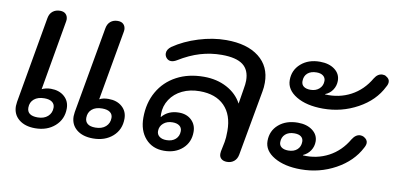

<svg xmlns="http://www.w3.org/2000/svg" viewBox="-61 -762 1958 950"><g transform="rotate(10 918.0 -287.0)"><path d="M40 -82Q40 -89 42 -103L118 -537Q122 -560 137 -572Q152 -584 174 -584Q193 -584 203 -573.5Q213 -563 213 -546L212 -537L151 -186Q158 -190 170.5 -193Q183 -196 196 -196Q238 -196 264 -173Q290 -150 290 -113Q290 -59 251 -24.5Q212 10 152 10Q101 10 70.5 -15Q40 -40 40 -82ZM330 -82Q330 -89 332 -103L409 -537Q413 -560 427.5 -572Q442 -584 464 -584Q483 -584 493 -573.5Q503 -563 503 -546L502 -537L440 -186Q457 -196 486 -196Q528 -196 554 -173Q580 -150 580 -113Q580 -58 541.5 -24Q503 10 443 10Q391 10 360.5 -15Q330 -40 330 -82ZM225 -106Q225 -124 211.5 -134Q198 -144 173 -144Q140 -144 121 -128Q102 -112 102 -85Q102 -45 155 -45Q187 -45 206 -62Q225 -79 225 -106ZM516 -106Q516 -124 502.5 -134Q489 -144 463 -144Q430 -144 411.5 -128Q393 -112 393 -85Q393 -66 406 -55.5Q419 -45 445 -45Q478 -45 497 -62Q516 -79 516 -106Z M671 -135Q671 -209 703.5 -266Q736 -323 795 -354.5Q854 -386 932 -386Q997 -386 1047.5 -359Q1098 -332 1123 -285L1135 -359Q1140 -386 1140 -403Q1140 -457 1106 -482.5Q1072 -508 1000 -508Q945 -508 892.5 -492.5Q840 -477 785 -443Q770 -434 757 -434Q744 -434 734.5 -444Q725 -454 725 -468Q725 -487 746 -503Q800 -540 871 -562Q942 -584 1009 -584Q1114 -584 1173.5 -537.5Q1233 -491 1233 -409Q1233 -385 1229 -365L1170 -37Q1166 -15 1151.5 -3Q1137 9 1116 9Q1098 9 1087.5 0Q1077 -9 1077 -25Q1077 -33 1078 -37L1088 -86Q1092 -106 1092 -142Q1092 -223 1048 -267.5Q1004 -312 924 -312Q875 -312 836.5 -293.5Q798 -275 776 -241.5Q754 -208 754 -167Q754 -157 755 -153H756Q787 -190 841 -190Q880 -190 904 -167Q928 -144 928 -108Q928 -56 892 -23.5Q856 9 799 9Q741 9 706 -30.5Q671 -70 671 -135ZM865 -101Q865 -118 852.5 -127.5Q840 -137 818 -137Q790 -137 772 -121.5Q754 -106 754 -82Q754 -65 767 -55Q780 -45 802 -45Q831 -45 848 -60.5Q865 -76 865 -101Z M1352 -444Q1352 -494 1389 -526.5Q1426 -559 1484 -559Q1530 -559 1558.5 -537.5Q1587 -516 1587 -481Q1587 -456 1573.5 -435.5Q1560 -415 1537 -406L1536 -404Q1607 -400 1665.5 -431Q1724 -462 1760 -524Q1776 -550 1800 -550Q1812 -550 1818 -545Q1836 -535 1836 -519Q1836 -507 1828 -494Q1792 -421 1711.5 -377Q1631 -333 1538 -333Q1455 -333 1403.5 -364Q1352 -395 1352 -444ZM1522 -469Q1522 -485 1510 -494.5Q1498 -504 1477 -504Q1448 -504 1431.5 -489.5Q1415 -475 1415 -449Q1415 -432 1427 -423Q1439 -414 1461 -414Q1488 -414 1505 -429.5Q1522 -445 1522 -469ZM1296 -128Q1296 -179 1333 -211Q1370 -243 1429 -243Q1474 -243 1502.5 -221.5Q1531 -200 1531 -166Q1531 -141 1517.5 -120.5Q1504 -100 1481 -90V-88Q1551 -84 1609.5 -115Q1668 -146 1704 -208Q1721 -235 1744 -235Q1753 -235 1761 -231Q1781 -220 1781 -203Q1781 -192 1773 -178Q1736 -106 1656 -62Q1576 -18 1482 -18Q1400 -18 1348 -48.5Q1296 -79 1296 -128ZM1466 -154Q1466 -170 1454.5 -179Q1443 -188 1421 -188Q1392 -188 1375.5 -173Q1359 -158 1359 -133Q1359 -117 1371 -108Q1383 -99 1405 -99Q1433 -99 1449.5 -114Q1466 -129 1466 -154Z"/></g></svg>

Font: Kodchasan Medium
Style: Italic
Weight: 500
Italic angle: -10°
Version: Version 1.000; ttfautohint (v1.6)